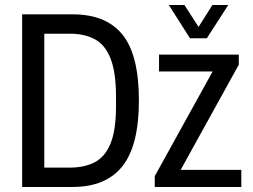

<svg xmlns="http://www.w3.org/2000/svg" viewBox="-20 -743 1004 763"><path d="M651 -723H713L769 -636L824 -723H887L802 -591H735ZM68 0V-686H269Q402 -686 467 -605Q532 -524 532 -344Q532 -165 466.5 -82.5Q401 0 268 0ZM156 -77H259Q315 -77 356 -98Q397 -119 419 -172Q441 -225 441 -321V-359Q441 -455 419.5 -510Q398 -565 357 -587Q316 -609 259 -609H156ZM595 0V-43L825 -459H612V-526H929V-486L698 -68H939V0Z"/></svg>

Font: Archivo Condensed
Style: Regular
Weight: 400
Width: 3
Designer: Hector Gatti
Foundry: Omnibus-Type
Version: Version 2.001; ttfautohint (v1.8.3)